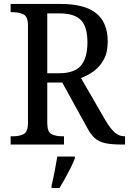

<svg xmlns="http://www.w3.org/2000/svg" viewBox="-20 -734 655 975"><path d="M34 0V-42H48Q78 -42 100 -53Q122 -64 122 -109V-604Q122 -649 100 -660.5Q78 -672 48 -672H34V-714H287Q409 -714 468 -667Q527 -620 527 -523Q527 -468 507 -431.5Q487 -395 456 -372.5Q425 -350 391 -338L516 -122Q540 -82 562 -62Q584 -42 612 -42H615V0H601Q546 0 514 -7Q482 -14 461 -33Q440 -52 420 -90L296 -315H220V-109Q220 -64 241.5 -53Q263 -42 294 -42H305V0ZM279 -362Q359 -362 391.5 -401.5Q424 -441 424 -519Q424 -597 391.5 -631.5Q359 -666 281 -666H220V-362ZM242 208Q250 175 257.5 136Q265 97 271 61H360V71Q352 92 338.5 119Q325 146 310 173Q295 200 282 221H242Z"/></svg>

Font: Noto Serif Tamil SemiCondensed
Style: Italic
Weight: 400
Width: 4
Italic angle: -12°
Designer: Indian Type Foundry, Tom Grace, and the Monotype Design Team
Foundry: Monotype Imaging Inc.
Version: Version 2.003; ttfautohint (v1.8.4.7-5d5b)